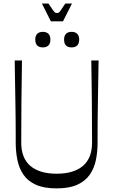

<svg xmlns="http://www.w3.org/2000/svg" viewBox="-20 -1036 630 1067"><path d="M294.7 10.9Q224.4 10.9 179.7 -9.2Q135 -29.3 110.6 -64.8Q86.3 -100.3 76.8 -146.5Q67.3 -192.7 67.3 -244Q67.3 -259.9 67.3 -292.9Q67.3 -325.9 66.9 -371.1Q66.4 -416.3 65.5 -470.4Q64.6 -524.4 63.6 -583.1Q62.7 -641.7 61.7 -700H102.1Q100.1 -586.3 99.1 -472.2Q98 -358.1 98 -243.6Q98 -200.3 110.7 -168Q123.4 -135.7 148.4 -114.3Q173.3 -92.9 210 -81.7Q246.7 -70.6 294.7 -70.6Q342.7 -70.6 379.5 -81.7Q416.3 -92.9 441.2 -114.3Q466.1 -135.7 478.9 -168Q491.6 -200.3 491.6 -243.6Q491.6 -358.1 490.5 -472.2Q489.4 -586.3 487.4 -700H527.9Q526.9 -641.6 525.9 -582.8Q525 -524 524.1 -469.9Q523.1 -415.7 522.7 -370.4Q522.3 -325 522.3 -291.9Q522.3 -258.9 522.3 -242.9Q522.3 -193 513.1 -147.5Q503.9 -102 479.4 -66.1Q454.9 -30.3 410.2 -9.7Q365.6 10.9 294.7 10.9ZM218.1 -772.6Q176.1 -772.6 176.1 -815.9Q176.1 -837.6 187.1 -848.4Q198.1 -859.1 218.1 -859.1Q237.9 -859.1 249 -848.3Q260.1 -837.5 260.1 -815.9Q260.1 -794.2 249.1 -783.4Q238.1 -772.6 218.1 -772.6ZM378.1 -772.6Q336.1 -772.6 336.1 -815.9Q336.1 -837.6 347.1 -848.4Q358.1 -859.1 378.1 -859.1Q397.9 -859.1 409 -848.3Q420.1 -837.5 420.1 -815.9Q420.1 -794.2 409.1 -783.4Q398.1 -772.6 378.1 -772.6ZM262.7 -917.4 213 -1016.3H249.3Q267.1 -990 274.9 -978.9Q282.7 -967.9 286.9 -965.8Q291.1 -963.7 296.4 -963.7Q302.7 -963.7 306.4 -965.8Q310.1 -967.9 317.8 -978.9Q325.4 -990 342.9 -1016.3H379.9L330.1 -917.4Z"/></svg>

Font: Ojuju ExtraLight
Style: Regular
Weight: 200
Designer: Chisaokwu Joboson, Mirko Velimirovic
Foundry: Udi Foundry
Version: Version 1.000